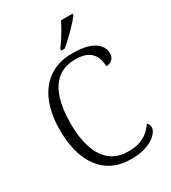

<svg xmlns="http://www.w3.org/2000/svg" viewBox="-223 -1042 1033 1163"><g transform="rotate(-30 293.5 -460.5)"><path d="M345 10Q250 10 186 -35.5Q122 -81 89.5 -163.5Q57 -246 57 -358Q57 -469 91 -551.5Q125 -634 191.5 -679Q258 -724 355 -724Q424 -724 468 -708.5Q512 -693 532.5 -667Q553 -641 553 -611Q553 -584 536.5 -568.5Q520 -553 494 -553Q494 -588 481 -617.5Q468 -647 437.5 -665Q407 -683 352 -683Q276 -683 227.5 -644Q179 -605 156 -532.5Q133 -460 133 -358Q133 -262 156.5 -190Q180 -118 228.5 -78.5Q277 -39 354 -39Q403 -39 437 -51.5Q471 -64 494 -84.5Q517 -105 532 -128Q539 -124 543.5 -115.5Q548 -107 548 -95Q548 -81 536 -63Q524 -45 499.5 -28.5Q475 -12 436.5 -1Q398 10 345 10ZM305 -784Q320 -803 337 -829Q354 -855 369.5 -882Q385 -909 395 -931H476V-921Q467 -908 449.5 -888Q432 -868 410.5 -846Q389 -824 367.5 -804.5Q346 -785 328 -771H305Z"/></g></svg>

Font: Noto Rashi Hebrew Light
Style: Regular
Weight: 300
Version: Version 1.006